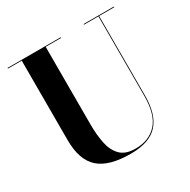

<svg xmlns="http://www.w3.org/2000/svg" viewBox="-170 -908 1066 1080"><g transform="rotate(-30 363.0 -367.5)"><path d="M17.5 -750H362.5V-745.5H262.5V-240Q262.5 -174 273.8 -118.5Q285 -63 317.8 -29.8Q350.5 3.5 415 3.5Q503 3.5 554 -52.2Q605 -108 605 -230V-745.5H511.5V-750H708V-745.5H609.5V-230Q609.5 -106.5 554.5 -45.8Q499.5 15 377 15Q236 15 171.5 -42.8Q107 -100.5 107 -230V-745.5H17.5Z"/></g></svg>

Font: Bodoni* 36pt
Style: Bold
Weight: 700
Version: Version 2.3